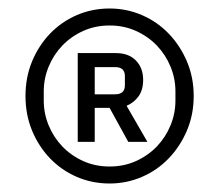

<svg xmlns="http://www.w3.org/2000/svg" viewBox="-20 -730 516 452"><path d="M238 -298Q197 -298 161 -313.5Q125 -329 98 -357Q71 -385 55.5 -422.5Q40 -460 40 -504Q40 -548 55.5 -585.5Q71 -623 98 -651Q125 -679 161 -694.5Q197 -710 238 -710Q278 -710 314 -694.5Q350 -679 377 -651Q404 -623 420 -585.5Q436 -548 436 -504Q436 -460 420 -422.5Q404 -385 377 -357Q350 -329 314 -313.5Q278 -298 238 -298ZM238 -338Q272 -338 300.5 -351Q329 -364 349.5 -385.5Q370 -407 381.5 -435Q393 -463 393 -493V-515Q393 -545 381.5 -573Q370 -601 349.5 -622.5Q329 -644 300.5 -657Q272 -670 238 -670Q204 -670 175.5 -657Q147 -644 126.5 -622.5Q106 -601 94.5 -573Q83 -545 83 -515V-493Q83 -463 94.5 -435Q106 -407 126.5 -385.5Q147 -364 175.5 -351Q204 -338 238 -338ZM203 -396H163V-605H253Q283 -605 300 -587.5Q317 -570 317 -542Q317 -518 306 -503Q295 -488 278 -481L327 -396H282L238 -476H203ZM251 -508Q274 -508 274 -529V-551Q274 -572 251 -572H203V-508Z"/></svg>

Font: IBM Plex Sans
Style: Regular
Weight: 400
Designer: Mike Abbink, Paul van der Laan, Pieter van Rosmalen
Foundry: Bold Monday
Version: Version 3.005